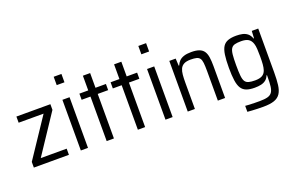

<svg xmlns="http://www.w3.org/2000/svg" viewBox="-110 -1178 2782 1816"><g transform="rotate(-20 1281.0 -270.5)"><path d="M43 0V-57L304 -448H53V-510H395V-453L135 -62H396V0Z M513 -659V-743H591V-659ZM516 0V-510H588V0Z M776 0V-448H687V-510H776V-658H849V-510H954V-448H849V0Z M1090 0V-448H1001V-510H1090V-658H1163V-510H1268V-448H1163V0Z M1365 -659V-743H1443V-659ZM1368 0V-510H1440V0Z M1592 0V-510H1656L1660 -437H1665Q1675 -462 1692.5 -480Q1710 -498 1739.5 -508Q1769 -518 1814 -518Q1864 -518 1894.5 -506.5Q1925 -495 1941 -471Q1957 -447 1962.5 -410Q1968 -373 1968 -321V0H1895V-297Q1895 -349 1891.5 -380Q1888 -411 1876.5 -426.5Q1865 -442 1843 -447.5Q1821 -453 1785 -453Q1741 -453 1716.5 -439.5Q1692 -426 1681 -401.5Q1670 -377 1667 -342.5Q1664 -308 1664 -264V0Z M2279 202Q2251 202 2222 201Q2193 200 2167.5 198.5Q2142 197 2121 195V135Q2141 137 2164.5 138Q2188 139 2213.5 139.5Q2239 140 2264 140Q2316 140 2345.5 132Q2375 124 2390 103Q2405 82 2409.5 45Q2414 8 2414 -49V-67H2409Q2399 -40 2379 -24Q2359 -8 2331 -1.5Q2303 5 2266 5Q2216 5 2183.5 -7Q2151 -19 2132.5 -47.5Q2114 -76 2106.5 -127Q2099 -178 2099 -255Q2099 -334 2106.5 -385.5Q2114 -437 2132.5 -465.5Q2151 -494 2184 -506Q2217 -518 2267 -518Q2300 -518 2328.5 -512Q2357 -506 2379 -488.5Q2401 -471 2413 -437H2418L2422 -510H2487V-70Q2487 4 2480.5 56Q2474 108 2453 140.5Q2432 173 2390.5 187.5Q2349 202 2279 202ZM2293 -59Q2338 -59 2364 -73.5Q2390 -88 2401 -121Q2409 -145 2411.5 -177.5Q2414 -210 2414 -256Q2414 -298 2412 -331Q2410 -364 2403 -385Q2391 -422 2365 -437.5Q2339 -453 2293 -453Q2253 -453 2229 -446.5Q2205 -440 2192.5 -420Q2180 -400 2176 -360.5Q2172 -321 2172 -256Q2172 -189 2176 -149.5Q2180 -110 2192.5 -91Q2205 -72 2229.5 -65.5Q2254 -59 2293 -59Z"/></g></svg>

Font: Saira SemiCondensed
Style: Regular
Weight: 400
Width: 4
Designer: Hector Gatti with collaboration of the Omnibus-Type team
Foundry: Omnibus-Type
Version: Version 1.101